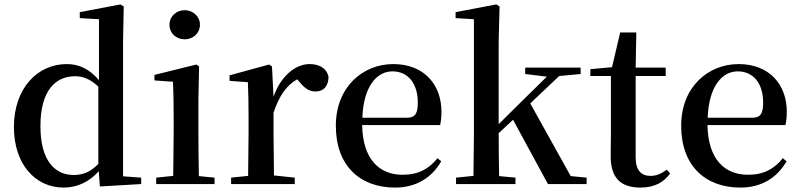

<svg xmlns="http://www.w3.org/2000/svg" viewBox="-20 -833 3622 869"><path d="M432 11 619 0V-29L537 -35V-649L540 -804L525 -813L341 -778V-751L428 -746V-470C385 -521 337 -543 282 -543C150 -543 43 -434 43 -258C43 -91 139 16 268 16C330 16 384 -10 427 -58ZM425 -91C390 -55 356 -41 314 -41C228 -41 163 -106 163 -262C163 -427 234 -488 320 -488C357 -488 390 -474 425 -441Z M816 -655C853 -655 885 -682 885 -721C885 -759 853 -787 816 -787C778 -787 747 -759 747 -721C747 -682 778 -655 816 -655ZM763 0H951V-29L880 -36C879 -93 878 -177 878 -232V-385L881 -532L869 -541L679 -494V-469L763 -463C765 -414 766 -367 766 -300V-232L764 -37L687 -29V0Z M1102 0H1314V-29L1220 -39L1218 -232V-323C1244 -400 1277 -447 1325 -474L1333 -465C1357 -436 1377 -419 1407 -419C1448 -419 1466 -446 1467 -485C1458 -526 1423 -543 1381 -543C1317 -543 1250 -488 1218 -395L1211 -532L1198 -541L1019 -492V-467L1102 -461C1104 -412 1105 -369 1105 -301V-232L1103 -37L1026 -29V0Z M1768 16C1863 16 1934 -28 1977 -103L1960 -117C1922 -69 1874 -42 1803 -42C1698 -42 1622 -110 1619 -267H1972C1976 -284 1978 -303 1978 -328C1978 -449 1900 -543 1760 -543C1622 -543 1500 -439 1500 -264C1500 -81 1611 16 1768 16ZM1620 -300C1625 -440 1684 -510 1756 -510C1827 -510 1871 -455 1871 -369C1871 -320 1860 -300 1821 -300Z M2357 -498 2455 -486 2340 -373 2237 -271V-647L2241 -804L2226 -813L2042 -778V-751L2125 -746V-232L2123 -37L2044 -29V0H2313V-29L2239 -36C2238 -91 2237 -172 2237 -230L2302 -291L2460 0H2635V-29L2563 -36L2380 -365L2511 -489L2608 -498V-527H2357Z M2879 16C2941 16 2984 -7 3013 -48L2998 -65C2971 -46 2952 -37 2924 -37C2882 -37 2857 -62 2857 -121V-489H2993V-527H2857L2860 -686H2787L2750 -529L2652 -520V-489H2745V-223C2745 -185 2744 -161 2744 -126C2744 -29 2788 16 2879 16Z M3331 16C3426 16 3497 -28 3540 -103L3523 -117C3485 -69 3437 -42 3366 -42C3261 -42 3185 -110 3182 -267H3535C3539 -284 3541 -303 3541 -328C3541 -449 3463 -543 3323 -543C3185 -543 3063 -439 3063 -264C3063 -81 3174 16 3331 16ZM3183 -300C3188 -440 3247 -510 3319 -510C3390 -510 3434 -455 3434 -369C3434 -320 3423 -300 3384 -300Z"/></svg>

Font: Noto Serif JP SemiBold
Style: Regular
Weight: 600
Designer: Ryoko NISHIZUKA 西塚涼子 (kana & ideographs); Frank Grießhammer (Latin, Greek & Cyrillic); Wenlong ZHANG 张文龙 (bopomofo); San
Foundry: Adobe
Version: Version 2.001;hotconv 1.1.0;makeotfexe 2.6.0